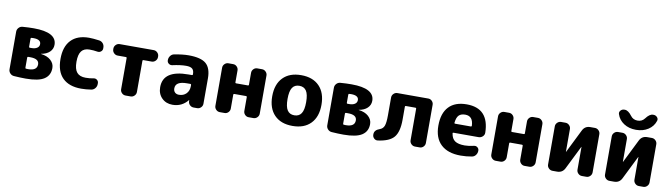

<svg xmlns="http://www.w3.org/2000/svg" viewBox="-37 -1382 7018 2012"><g transform="rotate(10 3471.5 -376.0)"><path d="M227 -213V-106Q227 -96 236 -96Q243 -95 257 -95Q352 -95 352 -162Q352 -222 258 -222H236Q227 -222 227 -213ZM227 -414V-327Q227 -319 236 -319H254Q292 -319 314 -334Q336 -349 336 -375Q336 -425 256 -425Q242 -425 236 -424Q227 -424 227 -414ZM123 2Q99 0 82.5 -18Q66 -36 66 -60V-460Q66 -484 82.5 -502Q99 -520 123 -522Q186 -527 242 -527Q486 -527 486 -394Q486 -349 453 -317.5Q420 -286 363 -277V-276Q363 -275 364 -275Q430 -267 468 -232.5Q506 -198 506 -150Q506 -72 445.5 -32.5Q385 7 250 7Q191 7 123 2Z M840 10Q711 10 642 -58Q573 -126 573 -260Q573 -391 639.5 -460.5Q706 -530 830 -530Q871 -530 939 -521Q964 -517 979.5 -498.5Q995 -480 995 -455V-445Q995 -424 978 -411Q961 -398 940 -402Q899 -409 856 -409Q799 -409 771 -373.5Q743 -338 743 -260Q743 -181 773 -146Q803 -111 866 -111Q912 -111 949 -119Q970 -124 986.5 -111Q1003 -98 1003 -77V-67Q1003 -42 987 -22.5Q971 -3 947 1Q892 10 840 10Z M1157 -398Q1134 -398 1117 -415Q1100 -432 1100 -455V-463Q1100 -486 1117 -503Q1134 -520 1157 -520H1519Q1542 -520 1559 -503Q1576 -486 1576 -463V-455Q1576 -432 1559 -415Q1542 -398 1519 -398H1430Q1422 -398 1422 -389V-57Q1422 -34 1405 -17Q1388 0 1365 0H1311Q1288 0 1271 -17Q1254 -34 1254 -57V-389Q1254 -398 1246 -398Z M1923 -238Q1801 -238 1801 -163Q1801 -136 1817 -120.5Q1833 -105 1860 -105Q1908 -105 1938 -135.5Q1968 -166 1968 -217V-229Q1968 -238 1959 -238ZM1811 10Q1742 10 1697.5 -34.5Q1653 -79 1653 -150Q1653 -332 1923 -332H1959Q1968 -332 1968 -340V-345Q1968 -383 1948.5 -400Q1929 -417 1883 -417Q1822 -417 1737 -398Q1716 -394 1699.5 -407Q1683 -420 1683 -441V-443Q1683 -468 1698.5 -488.5Q1714 -509 1738 -513Q1826 -530 1890 -530Q2021 -530 2075.5 -483Q2130 -436 2130 -327V-57Q2130 -34 2113 -17Q2096 0 2073 0H2036Q2012 0 1995 -16.5Q1978 -33 1977 -57V-68Q1977 -69 1976 -69Q1974 -69 1974 -68Q1911 10 1811 10Z M2314 0Q2291 0 2274 -17Q2257 -34 2257 -57V-463Q2257 -486 2274 -503Q2291 -520 2314 -520H2365Q2388 -520 2404.5 -503Q2421 -486 2421 -463V-335Q2421 -327 2430 -327H2556Q2565 -327 2565 -335V-463Q2565 -486 2581.5 -503Q2598 -520 2621 -520H2672Q2695 -520 2712 -503Q2729 -486 2729 -463V-57Q2729 -34 2712 -17Q2695 0 2672 0H2621Q2598 0 2581.5 -17Q2565 -34 2565 -57V-205Q2565 -214 2556 -214H2430Q2421 -214 2421 -205V-57Q2421 -34 2404.5 -17Q2388 0 2365 0Z M3162.5 -380Q3138 -417 3088 -417Q3038 -417 3013.5 -380Q2989 -343 2989 -260Q2989 -177 3013.5 -140Q3038 -103 3088 -103Q3138 -103 3162.5 -140Q3187 -177 3187 -260Q3187 -343 3162.5 -380ZM3281 -61Q3212 10 3088 10Q2964 10 2895 -61Q2826 -132 2826 -260Q2826 -388 2895 -459Q2964 -530 3088 -530Q3212 -530 3281 -459Q3350 -388 3350 -260Q3350 -132 3281 -61Z M3608 -213V-106Q3608 -96 3617 -96Q3624 -95 3638 -95Q3733 -95 3733 -162Q3733 -222 3639 -222H3617Q3608 -222 3608 -213ZM3608 -414V-327Q3608 -319 3617 -319H3635Q3673 -319 3695 -334Q3717 -349 3717 -375Q3717 -425 3637 -425Q3623 -425 3617 -424Q3608 -424 3608 -414ZM3504 2Q3480 0 3463.5 -18Q3447 -36 3447 -60V-460Q3447 -484 3463.5 -502Q3480 -520 3504 -522Q3567 -527 3623 -527Q3867 -527 3867 -394Q3867 -349 3834 -317.5Q3801 -286 3744 -277V-276Q3744 -275 3745 -275Q3811 -267 3849 -232.5Q3887 -198 3887 -150Q3887 -72 3826.5 -32.5Q3766 7 3631 7Q3572 7 3504 2Z M3995 5Q3973 8 3956 -8Q3939 -24 3939 -47V-51Q3939 -97 3995 -116Q4030 -128 4042.5 -161.5Q4055 -195 4055 -273V-463Q4055 -486 4072 -503Q4089 -520 4112 -520H4441Q4464 -520 4480.5 -503Q4497 -486 4497 -463V-57Q4497 -34 4480.5 -17Q4464 0 4441 0H4391Q4368 0 4351 -17Q4334 -34 4334 -57V-394Q4334 -402 4325 -402H4223Q4214 -402 4214 -394V-254Q4214 -126 4166.5 -68.5Q4119 -11 3995 5Z M4852 -421Q4807 -421 4784 -397.5Q4761 -374 4755 -317Q4755 -309 4762 -309H4931Q4940 -309 4940 -318Q4936 -421 4852 -421ZM4877 10Q4741 10 4667.5 -59Q4594 -128 4594 -260Q4594 -391 4659.5 -460.5Q4725 -530 4849 -530Q5087 -530 5091 -270Q5091 -246 5072.5 -229.5Q5054 -213 5030 -213H4763Q4753 -213 4755 -204Q4763 -149 4797.5 -125.5Q4832 -102 4901 -102Q4946 -102 4998 -115Q5019 -120 5035.5 -107Q5052 -94 5052 -73V-71Q5052 -46 5036.5 -25.5Q5021 -5 4997 -1Q4939 10 4877 10Z M5250 0Q5227 0 5210 -17Q5193 -34 5193 -57V-463Q5193 -486 5210 -503Q5227 -520 5250 -520H5301Q5324 -520 5340.5 -503Q5357 -486 5357 -463V-335Q5357 -327 5366 -327H5492Q5501 -327 5501 -335V-463Q5501 -486 5517.5 -503Q5534 -520 5557 -520H5608Q5631 -520 5648 -503Q5665 -486 5665 -463V-57Q5665 -34 5648 -17Q5631 0 5608 0H5557Q5534 0 5517.5 -17Q5501 -34 5501 -57V-205Q5501 -214 5492 -214H5366Q5357 -214 5357 -205V-57Q5357 -34 5340.5 -17Q5324 0 5301 0Z M5854 0Q5831 0 5814 -17Q5797 -34 5797 -57V-463Q5797 -486 5814 -503Q5831 -520 5854 -520H5901Q5924 -520 5941 -503Q5958 -486 5958 -463V-221H5959H5960L6083 -469Q6108 -520 6165 -520H6214Q6237 -520 6254 -503Q6271 -486 6271 -463V-57Q6271 -34 6254 -17Q6237 0 6214 0H6167Q6144 0 6127 -17Q6110 -34 6110 -57V-299H6109H6108L5985 -51Q5960 0 5903 0Z M6460 0Q6437 0 6420 -17Q6403 -34 6403 -57V-463Q6403 -486 6420 -503Q6437 -520 6460 -520H6507Q6530 -520 6547 -503Q6564 -486 6564 -463V-221H6565H6566L6689 -469Q6714 -520 6771 -520H6820Q6843 -520 6860 -503Q6877 -486 6877 -463V-57Q6877 -34 6860 -17Q6843 0 6820 0H6773Q6750 0 6733 -17Q6716 -34 6716 -57V-299H6715H6714L6591 -51Q6566 0 6509 0ZM6790 -762H6795Q6819 -762 6834.5 -744.5Q6850 -727 6843 -706Q6824 -646 6769.5 -610.5Q6715 -575 6640 -575Q6565 -575 6510.5 -610.5Q6456 -646 6437 -706Q6430 -727 6445.5 -744.5Q6461 -762 6485 -762H6490Q6527 -762 6566 -709Q6593 -673 6640 -673Q6687 -673 6714 -709Q6753 -762 6790 -762Z"/></g></svg>

Font: Rounded Mplus 1c ExtraBold
Style: Regular
Weight: 800
Version: Version 1.059.20150529